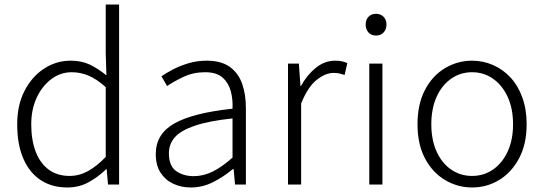

<svg xmlns="http://www.w3.org/2000/svg" viewBox="-20 -815 2402 848"><path d="M277 13Q210 13 160.5 -19Q111 -51 83.5 -113.5Q56 -176 56 -266Q56 -352 89 -415Q122 -478 175.5 -512.5Q229 -547 292 -547Q340 -547 376 -530Q412 -513 450 -482L447 -579V-795H506V0H457L451 -68H449Q416 -35 373 -11Q330 13 277 13ZM287 -38Q330 -38 369 -59.5Q408 -81 447 -122V-430Q407 -466 371 -481Q335 -496 297 -496Q247 -496 206.5 -465.5Q166 -435 142 -383.5Q118 -332 118 -266Q118 -197 137.5 -145.5Q157 -94 195 -66Q233 -38 287 -38Z M823 13Q780 13 745 -3.5Q710 -20 689 -52.5Q668 -85 668 -135Q668 -223 749.5 -269.5Q831 -316 1007 -335Q1009 -375 999.5 -411.5Q990 -448 963.5 -472Q937 -496 886 -496Q834 -496 790.5 -475.5Q747 -455 718 -435L693 -478Q713 -492 743.5 -508Q774 -524 812 -535.5Q850 -547 893 -547Q957 -547 995 -519.5Q1033 -492 1049.5 -445Q1066 -398 1066 -338V0H1018L1012 -68H1008Q969 -35 922 -11Q875 13 823 13ZM835 -37Q879 -37 920 -57.5Q961 -78 1007 -119V-292Q903 -281 841 -260Q779 -239 752.5 -209Q726 -179 726 -138Q726 -82 758 -59.5Q790 -37 835 -37Z M1252 0V-534H1300L1307 -435H1309Q1336 -484 1375 -515.5Q1414 -547 1460 -547Q1476 -547 1489 -544.5Q1502 -542 1514 -536L1502 -484Q1489 -488 1479 -490.5Q1469 -493 1453 -493Q1418 -493 1379 -462.5Q1340 -432 1310 -358V0Z M1611 0V-534H1669V0ZM1641 -658Q1620 -658 1607.5 -671.5Q1595 -685 1595 -707Q1595 -728 1607.5 -741Q1620 -754 1641 -754Q1661 -754 1674 -741Q1687 -728 1687 -707Q1687 -685 1674 -671.5Q1661 -658 1641 -658Z M2065 13Q2001 13 1945.5 -20Q1890 -53 1857 -115.5Q1824 -178 1824 -266Q1824 -355 1857 -418Q1890 -481 1945.5 -514Q2001 -547 2065 -547Q2113 -547 2157 -528Q2201 -509 2234.5 -473Q2268 -437 2287 -384.5Q2306 -332 2306 -266Q2306 -178 2272.5 -115.5Q2239 -53 2184.5 -20Q2130 13 2065 13ZM2065 -38Q2117 -38 2158 -66.5Q2199 -95 2222.5 -146.5Q2246 -198 2246 -266Q2246 -335 2222.5 -386.5Q2199 -438 2158 -467Q2117 -496 2065 -496Q2013 -496 1972 -467Q1931 -438 1908 -386.5Q1885 -335 1885 -266Q1885 -198 1908 -146.5Q1931 -95 1972 -66.5Q2013 -38 2065 -38Z"/></svg>

Font: Noto Sans JP Thin Light
Style: Regular
Weight: 300
Version: Version 2.004-H2;hotconv 1.0.118;makeotfexe 2.5.65603